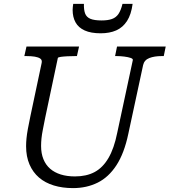

<svg xmlns="http://www.w3.org/2000/svg" viewBox="-20 -949 871 986"><path d="M212 -344Q205 -308 200 -283Q195 -258 193 -238Q191 -218 191 -199Q191 -161 203 -131.5Q215 -102 237.5 -82.5Q260 -63 292 -53Q324 -43 365 -43Q424 -43 466 -65.5Q508 -88 537 -137.5Q566 -187 582 -267L662 -640Q664 -647 651 -651.5Q638 -656 618 -658.5Q598 -661 580 -661H571L581 -710H831L821 -661H810Q773 -661 747 -651Q721 -641 715 -615L639 -262Q618 -162 578 -100.5Q538 -39 481.5 -11Q425 17 355 17Q301 17 256.5 3.5Q212 -10 180.5 -37Q149 -64 131.5 -104.5Q114 -145 114 -198Q114 -217 116 -238Q118 -259 123 -286.5Q128 -314 136 -352L194 -626Q197 -641 187 -648Q177 -655 159 -658Q141 -661 116 -661H105L116 -710H386L375 -661H366Q347 -661 326.5 -660Q306 -659 292 -657Q278 -655 277 -651ZM497 -778Q543 -778 577 -793Q611 -808 632.5 -841.5Q654 -875 661 -929H609Q601 -896 588.5 -877.5Q576 -859 555 -851.5Q534 -844 502 -844Q464 -844 444 -852.5Q424 -861 417 -880Q410 -899 411 -929H356Q355 -921 354 -914Q353 -907 353 -898Q353 -861 368 -834Q383 -807 415 -792.5Q447 -778 497 -778Z"/></svg>

Font: Roboto Serif 20pt Light
Style: Italic
Weight: 300
Italic angle: -10°
Version: Version 1.007